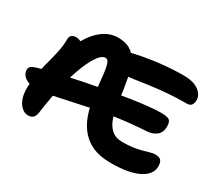

<svg xmlns="http://www.w3.org/2000/svg" viewBox="-133 -965 1367 1227"><g transform="rotate(30 550.0 -351.5)"><path d="M172 8Q151 8 130 -9Q109 -26 95.5 -58Q82 -90 82 -136Q82 -195 92 -247.5Q102 -300 115.5 -349Q129 -398 139 -445Q149 -492 149 -539Q149 -558 160 -568.5Q171 -579 193 -579Q213 -579 231.5 -568Q250 -557 274 -533L202 -517Q244 -612 302 -661.5Q360 -711 427 -711Q480 -711 515 -691Q550 -671 572 -629Q594 -587 607.5 -521.5Q621 -456 632 -363Q639 -298 655 -249Q671 -200 701.5 -173Q732 -146 783 -146Q829 -146 864 -151.5Q899 -157 925 -164.5Q951 -172 971 -177.5Q991 -183 1005 -183Q1038 -183 1049 -168Q1060 -153 1060 -127Q1060 -86 1028.5 -56Q997 -26 936 -9.5Q875 7 784 7Q702 7 645.5 -19.5Q589 -46 553 -95Q517 -144 498.5 -211.5Q480 -279 472 -362Q466 -428 461 -467.5Q456 -507 450 -526.5Q444 -546 437 -552.5Q430 -559 421 -559Q397 -559 370.5 -524Q344 -489 317 -422Q290 -355 267.5 -261Q245 -167 229 -51Q226 -20 212.5 -5.5Q199 9 172 8ZM125 -166Q99 -166 75 -175Q51 -184 36.5 -201.5Q22 -219 22 -242Q22 -257 34.5 -267.5Q47 -278 90 -289Q149 -305 221.5 -321.5Q294 -338 373 -354Q452 -370 530.5 -384Q609 -398 680 -409Q751 -420 809 -426Q867 -432 903 -432Q951 -432 966 -420.5Q981 -409 981 -374Q981 -331 954 -309Q927 -287 887 -284Q771 -277 672.5 -263Q574 -249 492 -232Q410 -215 342.5 -200Q275 -185 221 -175Q167 -165 125 -166ZM583 -525Q527 -525 497.5 -549.5Q468 -574 468 -608Q468 -625 475.5 -637.5Q483 -650 508 -657Q560 -672 616.5 -682.5Q673 -693 727 -699.5Q781 -706 828.5 -708.5Q876 -711 910 -711Q981 -711 1020.5 -683Q1060 -655 1060 -614Q1060 -593 1050.5 -579Q1041 -565 1017 -565Q939 -565 869.5 -559Q800 -553 743.5 -545Q687 -537 646 -531Q605 -525 583 -525Z"/></g></svg>

Font: Shantell Sans
Style: Bold
Weight: 700
Designer: Stephen Nixon, Anya Danilova, Shantell Martin
Foundry: Arrow Type
Version: Version 1.011;[c5ecc13dd]